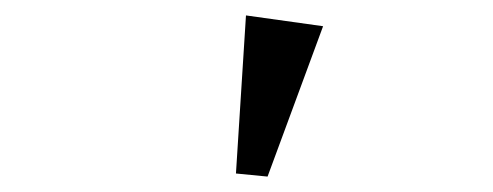

<svg xmlns="http://www.w3.org/2000/svg" viewBox="-20 -803 640 249"><path d="M286 -578 299 -783 399 -769 327 -574Z"/></svg>

Font: IBM Plex Serif Text
Style: Regular
Weight: 450
Designer: Mike Abbink, Paul van der Laan, Pieter van Rosmalen
Foundry: Bold Monday
Version: Version 3.001